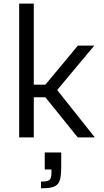

<svg xmlns="http://www.w3.org/2000/svg" viewBox="-20 -763 577 1066"><path d="M86.4 0V-743H167.6V-292.8H232L412.4 -510H503.6L297.4 -263.1L506.6 0H411.7L232 -222.9H167.6V0ZM207.7 282.6V245.3Q232.3 245.3 244.7 241.2Q257.1 237 261.4 226Q265.8 215 265.8 194.8V177.8H228.4V83.5H319.9V163.4Q319.9 199.6 315.8 222.8Q311.8 246 300 259.2Q288.3 272.5 266.2 277.5Q244.2 282.6 207.7 282.6Z"/></svg>

Font: Saira Thin
Style: Regular
Weight: 100
Designer: Hector Gatti with collaboration of the Omnibus-Type team
Foundry: Omnibus-Type
Version: Version 1.101